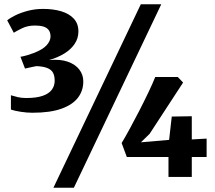

<svg xmlns="http://www.w3.org/2000/svg" viewBox="-20 -835 1014 906"><path d="M133 -303Q106.5 -303 77.5 -307.5Q48.5 -312 31.5 -318V-385.5Q47.5 -380.5 64.5 -376.5Q81.5 -372.5 104 -372.5Q151 -372.5 180.5 -382.5Q210 -392.5 224 -411Q238 -429.5 238 -454Q238 -477.5 230 -492Q222 -506.5 203.2 -514Q184.5 -521.5 152.5 -523Q146 -522 135.5 -519.8Q125 -517.5 114.8 -515.2Q104.5 -513 98 -511.5L76.5 -567Q91.5 -569.5 107.5 -574.2Q123.5 -579 138.5 -584.5Q181.5 -601 200 -621.5Q218.5 -642 218.5 -663.5Q218 -683 209.2 -694Q200.5 -705 184.5 -709.8Q168.5 -714.5 145.5 -714.5Q110.5 -714.5 84.5 -701.8Q58.5 -689 45 -680.5L14 -739Q27 -750 52.2 -762.5Q77.5 -775 111.5 -784Q145.5 -793 183.5 -793Q231 -793 268.8 -781.8Q306.5 -770.5 328.2 -747Q350 -723.5 350 -686.5Q350 -654 332 -627.5Q314 -601 282.8 -582Q251.5 -563 211.5 -551.5Q264.5 -556.5 300.2 -543.8Q336 -531 354.5 -506.5Q373 -482 373 -451.5Q373.5 -408 348.2 -374.5Q323 -341 270 -322Q217 -303 133 -303ZM644.5 -815H741L328.5 51H232ZM775 0V-94H578.5L554 -160Q570 -186.5 592 -226.8Q614 -267 637.2 -312.2Q660.5 -357.5 680.5 -399.5Q700.5 -441.5 712.5 -471.5H819L844 -445.5L686 -203.5L645 -163.5L778 -175L790.5 -285L885 -286.5V-177L955 -181V-94H885V0Z"/></svg>

Font: Merriweather Light 18pt Black
Style: Regular
Weight: 900
Version: Version 2.100